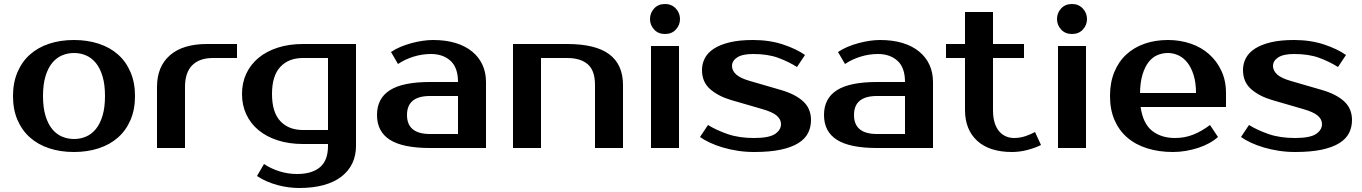

<svg xmlns="http://www.w3.org/2000/svg" viewBox="-20 -740 6810 960"><path d="M350 -45Q382 -45 410 -57Q438 -69 459 -94.5Q480 -120 492.5 -161Q505 -202 505 -260Q505 -318 492.5 -359Q480 -400 459 -425.5Q438 -451 410 -463Q382 -475 350 -475Q318 -475 290 -463Q262 -451 241 -425.5Q220 -400 207.5 -359Q195 -318 195 -260Q195 -202 207.5 -161Q220 -120 241 -94.5Q262 -69 290 -57Q318 -45 350 -45ZM350 -540Q417 -540 473.5 -521.5Q530 -503 570 -467.5Q610 -432 632.5 -379.5Q655 -327 655 -260Q655 -192 632.5 -140Q610 -88 570 -52.5Q530 -17 473.5 1.5Q417 20 350 20Q282 20 226 1.5Q170 -17 130 -52.5Q90 -88 67.5 -140Q45 -192 45 -260Q45 -327 67.5 -379.5Q90 -432 130 -467.5Q170 -503 226 -521.5Q282 -540 350 -540Z M1165 -450H1045Q977 -450 941 -413.5Q905 -377 905 -305V0H765V-305Q765 -407 829.5 -463.5Q894 -520 1015 -520H1165Z M1495 -450Q1423 -450 1381.5 -405.5Q1340 -361 1340 -270Q1340 -179 1381.5 -134.5Q1423 -90 1495 -90H1620V-450ZM1760 -10Q1760 37 1742 75.5Q1724 114 1688.5 142Q1653 170 1599.5 185Q1546 200 1475 200Q1451 200 1423.5 196.5Q1396 193 1368 185.5Q1340 178 1313.5 166.5Q1287 155 1265 140L1300 80Q1334 103 1377 116.5Q1420 130 1465 130Q1540 130 1580 96Q1620 62 1620 -10V-20H1495Q1426 -20 1369.5 -38Q1313 -56 1273 -89Q1233 -122 1211.5 -168Q1190 -214 1190 -270Q1190 -326 1211.5 -372Q1233 -418 1273 -451Q1313 -484 1369.5 -502Q1426 -520 1495 -520H1760Z M2015 -165Q2015 -70 2130 -70H2270V-260H2130Q2015 -260 2015 -165ZM2270 -330Q2270 -402 2232.5 -436Q2195 -470 2135 -470Q2090 -470 2047 -456.5Q2004 -443 1970 -420L1935 -480Q1957 -495 1983.5 -506Q2010 -517 2038 -524.5Q2066 -532 2093.5 -536Q2121 -540 2145 -540Q2209 -540 2258 -525Q2307 -510 2341 -482Q2375 -454 2392.5 -415.5Q2410 -377 2410 -330V0H2130Q1994 0 1929.5 -41Q1865 -82 1865 -165Q1865 -248 1929.5 -289Q1994 -330 2130 -330Z M3095 0H2955V-315Q2955 -387 2919 -418.5Q2883 -450 2815 -450H2685V0H2545V-520H2815Q2958 -520 3026.5 -468.5Q3095 -417 3095 -315Z M3375 0H3235V-510H3375ZM3380 -645Q3380 -615 3359.5 -592.5Q3339 -570 3305 -570Q3271 -570 3250.5 -592.5Q3230 -615 3230 -645Q3230 -675 3250.5 -697.5Q3271 -720 3305 -720Q3338 -720 3359 -697.5Q3380 -675 3380 -645Z M3640 -410Q3640 -387 3660.5 -368Q3681 -349 3730 -335L3885 -290Q3957 -269 3996 -233Q4035 -197 4035 -140Q4035 -104 4020 -74.5Q4005 -45 3971 -24Q3937 -3 3883 8.5Q3829 20 3750 20Q3709 20 3669.5 14Q3630 8 3594.5 -2.5Q3559 -13 3530 -26.5Q3501 -40 3480 -55L3520 -115Q3562 -89 3618.5 -69.5Q3675 -50 3750 -50Q3825 -50 3855 -70Q3885 -90 3885 -120Q3885 -143 3864 -161.5Q3843 -180 3790 -195L3635 -240Q3571 -259 3530.5 -294.5Q3490 -330 3490 -390Q3490 -422 3504.5 -449.5Q3519 -477 3550 -497Q3581 -517 3629 -528.5Q3677 -540 3745 -540Q3828 -540 3895.5 -517.5Q3963 -495 4005 -465L3965 -405Q3924 -431 3872 -450.5Q3820 -470 3745 -470Q3692 -470 3666 -453Q3640 -436 3640 -410Z M4250 -165Q4250 -70 4365 -70H4505V-260H4365Q4250 -260 4250 -165ZM4505 -330Q4505 -402 4467.5 -436Q4430 -470 4370 -470Q4325 -470 4282 -456.5Q4239 -443 4205 -420L4170 -480Q4192 -495 4218.5 -506Q4245 -517 4273 -524.5Q4301 -532 4328.5 -536Q4356 -540 4380 -540Q4444 -540 4493 -525Q4542 -510 4576 -482Q4610 -454 4627.5 -415.5Q4645 -377 4645 -330V0H4365Q4229 0 4164.5 -41Q4100 -82 4100 -165Q4100 -248 4164.5 -289Q4229 -330 4365 -330Z M4805 -450H4710V-520H4805V-680H4945V-520H5100V-450H4945V-190Q4945 -152 4953.5 -125.5Q4962 -99 4976.5 -82.5Q4991 -66 5010 -58Q5029 -50 5050 -50Q5080 -50 5108 -59.5Q5136 -69 5155 -80L5185 -15Q5155 0 5116.5 10Q5078 20 5040 20Q4927 20 4866 -36Q4805 -92 4805 -190Z M5410 0H5270V-510H5410ZM5415 -645Q5415 -615 5394.5 -592.5Q5374 -570 5340 -570Q5306 -570 5285.5 -592.5Q5265 -615 5265 -645Q5265 -675 5285.5 -697.5Q5306 -720 5340 -720Q5373 -720 5394 -697.5Q5415 -675 5415 -645Z M5855 -50Q5904 -50 5946.5 -67Q5989 -84 6030 -115L6070 -55Q6051 -38 6025.5 -24Q6000 -10 5970.5 -0.5Q5941 9 5909 14.5Q5877 20 5845 20Q5774 20 5715.5 1.5Q5657 -17 5616 -52.5Q5575 -88 5552.5 -140Q5530 -192 5530 -260Q5530 -327 5551.5 -379.5Q5573 -432 5611.5 -467.5Q5650 -503 5703 -521.5Q5756 -540 5820 -540Q5880 -540 5933 -522Q5986 -504 6025 -469.5Q6064 -435 6087 -386Q6110 -337 6110 -275V-205H5683Q5695 -122 5740.5 -86Q5786 -50 5855 -50ZM5820 -475Q5791 -475 5766 -464Q5741 -453 5722.5 -429Q5704 -405 5692.5 -367Q5681 -329 5680 -275H5960Q5960 -327 5948 -365Q5936 -403 5916.5 -427.5Q5897 -452 5871.5 -463.5Q5846 -475 5820 -475Z M6345 -410Q6345 -387 6365.5 -368Q6386 -349 6435 -335L6590 -290Q6662 -269 6701 -233Q6740 -197 6740 -140Q6740 -104 6725 -74.5Q6710 -45 6676 -24Q6642 -3 6588 8.5Q6534 20 6455 20Q6414 20 6374.5 14Q6335 8 6299.5 -2.5Q6264 -13 6235 -26.5Q6206 -40 6185 -55L6225 -115Q6267 -89 6323.5 -69.5Q6380 -50 6455 -50Q6530 -50 6560 -70Q6590 -90 6590 -120Q6590 -143 6569 -161.5Q6548 -180 6495 -195L6340 -240Q6276 -259 6235.5 -294.5Q6195 -330 6195 -390Q6195 -422 6209.5 -449.5Q6224 -477 6255 -497Q6286 -517 6334 -528.5Q6382 -540 6450 -540Q6533 -540 6600.5 -517.5Q6668 -495 6710 -465L6670 -405Q6629 -431 6577 -450.5Q6525 -470 6450 -470Q6397 -470 6371 -453Q6345 -436 6345 -410Z"/></svg>

Font: Prosto One
Style: Regular
Weight: 400
Designer: Pavel Emelyanov and Jovanny lemonad
Foundry: Pavel Emelyanov and Jovanny Lemonad
Version: Version 1.001